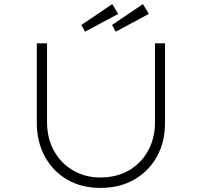

<svg xmlns="http://www.w3.org/2000/svg" viewBox="-20 -912 988 939"><path d="M471 7Q378 7 308 -34Q238 -75 199 -147Q160 -219 160 -311V-700H210V-316Q210 -236 244 -174.5Q278 -113 337.5 -78.5Q397 -44 471 -44Q550 -44 610 -78.5Q670 -113 704 -174.5Q738 -236 738 -316V-700H787V-310Q787 -218 747.5 -146.5Q708 -75 637 -34Q566 7 471 7ZM396 -757 378 -790 529 -892 558 -844ZM546 -757 528 -790 679 -892 708 -844Z"/></svg>

Font: Lexend Mega ExtraLight
Style: Regular
Weight: 250
Version: Version 1.007